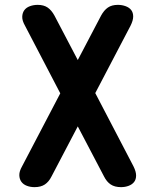

<svg xmlns="http://www.w3.org/2000/svg" viewBox="-20 -760 640 790"><path d="M192 -34Q181 -12 164.5 -1Q148 10 122 10Q105 10 90.5 4.5Q76 -1 68 -12Q60 -23 59.5 -39Q59 -55 71 -76L228 -376L83 -654Q71 -675 71.5 -691Q72 -707 80 -718Q88 -729 103 -734.5Q118 -740 135 -740Q160 -740 176 -729Q192 -718 204 -696L300 -513L396 -696Q408 -718 424 -729Q440 -740 465 -740Q482 -740 497 -734.5Q512 -729 520 -718.5Q528 -708 528 -692Q528 -676 517 -654L372 -377L529 -76Q540 -54 540 -38Q540 -22 532 -11.5Q524 -1 509.5 4.5Q495 10 478 10Q452 10 435.5 -1Q419 -12 408 -34L300 -240Z"/></svg>

Font: Maple Mono
Style: Bold
Weight: 700
Monospace: yes
Designer: subframe7536
Version: Version 7.200